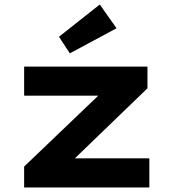

<svg xmlns="http://www.w3.org/2000/svg" viewBox="-20 -823 766 843"><path d="M86 0V-91.7L464.5 -453.7L476.5 -403H86V-530.7H627.4V-435.3L263.4 -84L248.4 -127.8H635.7V0ZM286.7 -588.8 238.9 -661.6 418.1 -803.2 491.7 -698.9Z"/></svg>

Font: Lexend Peta
Style: Regular
Weight: 400
Designer: Bonnie Shaver-Troup, Thomas Jockin
Foundry: Lexend
Version: Version 1.007